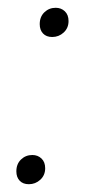

<svg xmlns="http://www.w3.org/2000/svg" viewBox="-20 -471 229 493"><path d="M82 -409Q82 -428 94 -439.5Q106 -451 123 -451Q137 -451 146.5 -442Q156 -433 156 -417Q156 -399 143.5 -387.5Q131 -376 114 -376Q99 -376 90.5 -385Q82 -394 82 -409ZM22 -31Q22 -50 34 -61.5Q46 -73 63 -73Q77 -73 86.5 -64Q96 -55 96 -39Q96 -21 83.5 -9.5Q71 2 54 2Q39 2 30.5 -7Q22 -16 22 -31Z"/></svg>

Font: Bitter Pro Light
Style: Italic
Weight: 300
Italic angle: -9°
Designer: Sol Matas, and Bitter project Authors
Foundry: Sol Matas
Version: Version 1.010